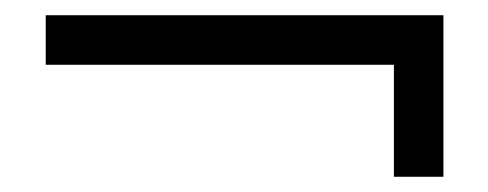

<svg xmlns="http://www.w3.org/2000/svg" viewBox="-20 -427 640 252"><path d="M40 -407H562V-195H497V-342H40Z"/></svg>

Font: Cinzel Decorative Black
Style: Regular
Weight: 900
Designer: Natanael Gama
Version: Version 1.001;PS 001.001;hotconv 1.0.56;makeotf.lib2.0.21325